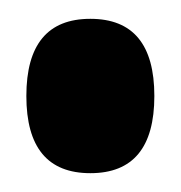

<svg xmlns="http://www.w3.org/2000/svg" viewBox="-20 -436 192 204"><path d="M76 -252Q8 -252 8 -334Q8 -416 76 -416Q144 -416 144 -334Q144 -252 76 -252Z"/></svg>

Font: Bricolage Grotesque 48pt Condensed Bricolage Grotesque 48pt Condensed Regular
Style: Bold
Weight: 700
Width: 3
Designer: Mathieu Triay
Foundry: Atelier Triay
Version: Version 1.000; ttfautohint (v1.8.4.7-5d5b);gftools[0.9.32]